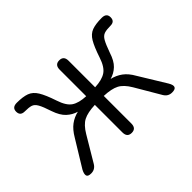

<svg xmlns="http://www.w3.org/2000/svg" viewBox="-95 -699 911 911"><g transform="rotate(-45 361.0 -243.5)"><path d="M85 0Q63 0 60.5 -11.5Q58 -23 68 -42L150 -176Q170 -210 193.5 -227.5Q217 -245 247 -252Q219 -260 197 -280.5Q175 -301 161 -342Q147 -385 136.5 -403.5Q126 -422 111.5 -426.5Q97 -431 70 -431Q40 -431 40 -459Q40 -487 72 -487Q113 -487 137.5 -478Q162 -469 178.5 -442Q195 -415 213 -361Q229 -312 254.5 -295Q280 -278 327 -276V-454Q327 -487 357 -487Q387 -487 387 -454V-276Q434 -278 460 -295Q486 -312 502 -361Q520 -415 536 -442Q552 -469 576.5 -478Q601 -487 642 -487Q674 -487 674 -459Q674 -431 645 -431Q618 -431 603 -426Q588 -421 577.5 -402.5Q567 -384 552 -342Q539 -301 517.5 -280.5Q496 -260 467 -252Q497 -245 521 -227.5Q545 -210 564 -176L646 -42Q671 0 628 0Q602 0 588 -23L514 -149Q491 -188 464 -202Q437 -216 387 -218V-33Q387 0 357 0Q327 0 327 -33V-218Q277 -216 250 -202Q223 -188 200 -149L125 -23Q111 0 85 0Z"/></g></svg>

Font: Zen Maru Gothic
Style: Regular
Weight: 400
Designer: Yoshimichi Ohira
Foundry: Positype
Version: Version 1.002